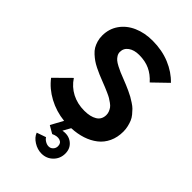

<svg xmlns="http://www.w3.org/2000/svg" viewBox="-294 -868 1235 1235"><g transform="rotate(45 323.5 -250.0)"><path d="M609.9 -212.9Q609.9 -160.2 590.3 -118.7Q570.8 -77.1 536.1 -50.3Q501.5 -23.4 456.1 -8.5Q410.6 6.3 356.9 8.8L328.1 60.1Q377.4 50.8 411.6 77.4Q445.8 104 445.8 150.9Q445.8 196.8 414.3 228.3Q382.8 259.8 336.9 259.8Q299.8 259.8 265.6 238.3Q231.4 216.8 220.2 186L283.2 164.1Q290.5 176.8 306.2 185.8Q321.8 194.8 336.9 194.8Q354.5 194.8 366.7 181.9Q378.9 168.9 378.9 150.9Q378.9 123 355 114.5Q331.1 106 296.9 122.1L245.1 91.8L291 7.8Q212.9 -0.5 145.8 -36.6Q78.6 -72.8 36.1 -128.9L140.1 -231.9Q172.4 -182.6 223.1 -156.2Q273.9 -129.9 336.9 -129.9Q391.1 -129.9 423.8 -149.7Q456.5 -169.4 457 -210.9Q457 -225.6 451.7 -238.8Q446.3 -252 439.2 -262Q432.1 -272 416.7 -283Q401.4 -293.9 390.9 -300.3Q380.4 -306.6 357.7 -316.7Q335 -326.7 323.7 -331.3Q312.5 -335.9 286.1 -346.2Q259.3 -356.9 241.9 -364Q224.6 -371.1 200.2 -383.3Q175.8 -395.5 160.2 -406.5Q144.5 -417.5 127 -433.3Q109.4 -449.2 99.4 -466.3Q89.4 -483.4 82.8 -505.6Q76.2 -527.8 76.2 -553.2Q76.2 -614.7 109.4 -662.1Q142.6 -709.5 200 -734.6Q257.3 -759.8 329.1 -759.8Q415 -759.8 485.8 -730.5Q556.6 -701.2 604 -650.9L505.9 -556.2Q470.7 -595.7 429.2 -614.7Q387.7 -633.8 333 -633.8Q287.6 -633.8 259.3 -613.5Q231 -593.3 231 -559.1Q231 -544.4 239 -531Q247.1 -517.6 258.1 -508.3Q269 -499 290.3 -487.8Q311.5 -476.6 327.4 -470Q343.3 -463.4 372.1 -452.1Q396.5 -442.4 408.9 -437.3Q421.4 -432.1 445.1 -421.4Q468.8 -410.6 481.9 -403.1Q495.1 -395.5 515.1 -382.6Q535.2 -369.6 546.6 -358.2Q558.1 -346.7 571.8 -330.1Q585.4 -313.5 592.5 -296.4Q599.6 -279.3 604.7 -257.8Q609.9 -236.3 609.9 -212.9Z"/></g></svg>

Font: Orkney
Style: Bold
Weight: 700
Designer: Samuel Oakes and Alfredo Marco Pradil
Foundry: Alfredo Marco Pradil
Version: 1.0